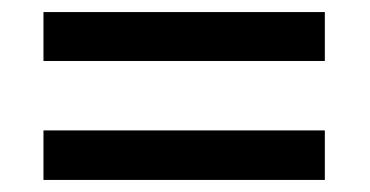

<svg xmlns="http://www.w3.org/2000/svg" viewBox="-20 -511 612 318"><path d="M52 -410V-491H518V-410ZM52 -213V-295H518V-213Z"/></svg>

Font: Noto Sans Ol Chiki Medium
Style: Regular
Weight: 500
Designer: Monotype Design Team, Lewis McGuffie
Foundry: Monotype Imaging Inc.
Version: Version 2.003; ttfautohint (v1.8.4.7-5d5b)